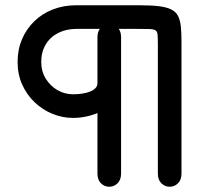

<svg xmlns="http://www.w3.org/2000/svg" viewBox="-20 -700 818 731"><path d="M581 -40Q581 -15 594.5 -2Q608 11 626 11Q644 11 657.5 -2Q671 -15 671 -40Q671 -60 671 -98Q671 -136 671 -187.5Q671 -239 671 -298Q671 -357 671 -419Q671 -481 671 -541Q671 -575 668.5 -599Q666 -623 658 -639Q650 -655 632 -664Q614 -673 584 -676.5Q554 -680 508 -680Q477 -680 439.5 -680Q402 -680 360 -680Q318 -680 271 -680Q222 -680 181 -664Q140 -648 110 -618.5Q80 -589 63.5 -550Q47 -511 47 -464Q47 -417 64.5 -378Q82 -339 112 -310.5Q142 -282 180 -266.5Q218 -251 258 -251Q291 -251 323.5 -260Q356 -269 382.5 -286Q409 -303 425 -327.5Q441 -352 441 -383Q441 -399 441 -419Q441 -439 441 -461.5Q441 -484 441 -508.5Q441 -533 441 -558Q441 -578 432 -590.5Q423 -603 409.5 -607Q396 -611 382.5 -606.5Q369 -602 360 -590Q351 -578 351 -558Q351 -542 351 -503.5Q351 -465 351 -413.5Q351 -362 351 -305Q351 -248 351 -195Q351 -142 351 -101Q351 -60 351 -40Q351 -15 364.5 -2Q378 11 396 11Q414 11 427.5 -2Q441 -15 441 -40Q441 -58 441 -98.5Q441 -139 441 -192Q441 -245 441 -302Q441 -359 441 -411Q441 -463 441 -502.5Q441 -542 441 -558Q441 -578 432 -590.5Q423 -603 409.5 -607Q396 -611 382.5 -606.5Q369 -602 360 -590Q351 -578 351 -558Q351 -534 351 -512.5Q351 -491 351 -470Q351 -449 351 -427.5Q351 -406 351 -383Q351 -372 343 -364Q335 -356 322 -351Q309 -346 292.5 -343.5Q276 -341 258 -341Q227 -341 199.5 -356.5Q172 -372 154.5 -400Q137 -428 137 -464Q137 -502 154 -530.5Q171 -559 201.5 -574.5Q232 -590 271 -590Q302 -590 337 -590Q372 -590 412 -590Q452 -590 498 -590Q530 -590 547.5 -589.5Q565 -589 572 -584.5Q579 -580 580 -567.5Q581 -555 581 -531Q581 -491 581 -435.5Q581 -380 581 -319.5Q581 -259 581 -202Q581 -145 581 -102Q581 -59 581 -40Z"/></svg>

Font: Tilt Neon
Style: Regular
Weight: 400
Designer: Andy Clymer
Foundry: Andy Clymer
Version: Version 1.000